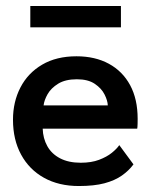

<svg xmlns="http://www.w3.org/2000/svg" viewBox="-20 -611 530 643"><path d="M123 -180Q124 -147.5 138.5 -121.5Q153 -95.5 181.2 -80.8Q209.5 -66 250.5 -66Q286 -66 311.8 -75.8Q337.5 -85.5 354.5 -99.2Q371.5 -113 379.5 -125L427 -60.5Q411.5 -39.5 388 -23Q364.5 -6.5 329.8 2.8Q295 12 244 12Q177 12 127.5 -15.5Q78 -43 50.8 -93Q23.5 -143 23.5 -210Q23.5 -270 48.5 -318.2Q73.5 -366.5 121.2 -394.5Q169 -422.5 236 -422.5Q298.5 -422.5 344.5 -397.5Q390.5 -372.5 415.8 -325.8Q441 -279 441 -213Q441 -209 440.8 -196.5Q440.5 -184 439.5 -180ZM341 -258Q340.5 -274 330.2 -294.5Q320 -315 297.5 -330.2Q275 -345.5 237.5 -345.5Q199 -345.5 175 -330.8Q151 -316 139.5 -295.8Q128 -275.5 126 -258ZM81.5 -519.5V-591H385V-519.5Z"/></svg>

Font: League Spartan Medium
Style: Regular
Weight: 500
Foundry: The League of Moveable Type
Version: Version 2.002